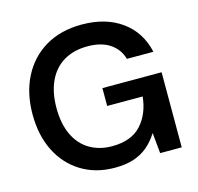

<svg xmlns="http://www.w3.org/2000/svg" viewBox="-105 -823 974 946"><g transform="rotate(-15 382.0 -350.0)"><path d="M368 12Q271 12 197.5 -33Q124 -78 83.5 -158.5Q43 -239 43 -347Q43 -454 85 -536.5Q127 -619 205 -665.5Q283 -712 391 -712Q513 -712 594 -653.5Q675 -595 698 -491H563Q548 -543 504 -572Q460 -601 391 -601Q320 -601 269 -570.5Q218 -540 191.5 -482.5Q165 -425 165 -346Q165 -267 191.5 -210Q218 -153 267.5 -123.5Q317 -94 382 -94Q480 -94 530.5 -149Q581 -204 590 -292H409V-383H711V0H601L591 -104H590Q567 -67 535.5 -40.5Q504 -14 463 -1Q422 12 368 12Z"/></g></svg>

Font: DM Sans 28pt SemiBold
Style: Regular
Weight: 600
Version: Version 4.004;gftools[0.9.30]